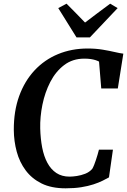

<svg xmlns="http://www.w3.org/2000/svg" viewBox="-20 -1015 690 1043"><path d="M336.5 8Q259.5 8 206.2 -18.2Q153 -44.5 119.5 -89.5Q86 -134.5 70.8 -191.2Q55.5 -248 55 -308.5Q54.5 -411 84 -492.8Q113.5 -574.5 167.5 -632.5Q221.5 -690.5 295.2 -721Q369 -751.5 456.5 -751.5Q500.5 -751.5 537.8 -745.2Q575 -739 603.8 -732.2Q632.5 -725.5 650 -723.5L620 -534.5H530L518 -680.5Q509.5 -685 498.5 -688.5Q487.5 -692 473 -694.2Q458.5 -696.5 438 -696.5Q374.5 -696.5 328.5 -661.5Q282.5 -626.5 253.2 -569.8Q224 -513 210.5 -446.5Q197 -380 198.5 -317Q200 -261 209.2 -213.2Q218.5 -165.5 237.5 -130.2Q256.5 -95 286.2 -75.2Q316 -55.5 358 -55.5Q375 -55.5 397.8 -59Q420.5 -62.5 443 -71.2Q465.5 -80 481 -97.5Q486.5 -107 491.5 -119.5Q496.5 -132 501 -145.8Q505.5 -159.5 509.8 -173.8Q514 -188 517.5 -202H593.5L572 -51.5Q558 -43.5 537.2 -33.2Q516.5 -23 487.8 -13.5Q459 -4 421.5 2Q384 8 336.5 8ZM395.5 -812 296.5 -971 341.5 -995Q367 -969.5 392 -944Q417 -918.5 442 -892.5Q476 -918.5 510 -944Q544 -969.5 578.5 -995L619 -971L468.5 -812Z"/></svg>

Font: Merriweather 24pt SemiBold
Style: Italic
Weight: 600
Italic angle: -7.8°
Version: Version 2.101